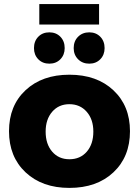

<svg xmlns="http://www.w3.org/2000/svg" viewBox="-20 -912 678 938"><path d="M172 -892H464V-792H172ZM296 -677Q296 -644 275 -622.5Q254 -601 221 -601Q188 -601 167 -622.5Q146 -644 146 -677Q146 -711 167 -732.5Q188 -754 221 -754Q254 -754 275 -732.5Q296 -711 296 -677ZM491 -677Q491 -644 470 -622.5Q449 -601 416 -601Q383 -601 361.5 -622.5Q340 -644 340 -677Q340 -711 361.5 -732.5Q383 -754 416 -754Q449 -754 470 -732.5Q491 -711 491 -677ZM319 -547Q453 -547 534 -471Q615 -395 615 -271Q615 -146 534 -70Q453 6 319 6Q186 6 105 -70Q24 -146 24 -271Q24 -396 105 -471.5Q186 -547 319 -547ZM203 -269Q203 -208 235 -171Q267 -134 319 -134Q372 -134 404 -171Q436 -208 436 -269Q436 -329 403.5 -366Q371 -403 319 -403Q267 -403 235 -366Q203 -329 203 -269Z"/></svg>

Font: Montserrat arm
Style: Bold
Weight: 700
Designer: Julieta Ulanovsky
Foundry: Julieta Ulanovsky
Version: Version 6.000;PS 006.000;hotconv 1.0.88;makeotf.lib2.5.64775